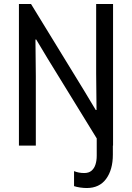

<svg xmlns="http://www.w3.org/2000/svg" viewBox="-20 -740 671 976"><path d="M420.9 215.8Q404.8 215.8 386.7 213.1Q368.7 210.4 356.4 206.1V129.9Q379.9 139.6 408.2 139.6Q431.2 139.6 445.1 127.9Q459 116.2 465.3 96.4Q471.7 76.7 471.7 51.8V-36.1L553.7 -43.9V45.9Q553.7 122.6 519.5 169.2Q485.4 215.8 420.9 215.8ZM76.2 0V-719.7H137.7L408.2 -278.3L466.8 -180.7H470.7L468.8 -367.2V-719.7H554.7V0H494.1L222.7 -441.4L164.1 -539.1H160.2L162.1 -352.5V0Z"/></svg>

Font: Reddit Sans Condensed
Style: Regular
Weight: 400
Designer: Stephen Hutchings
Foundry: Reddit
Version: Version 1.014